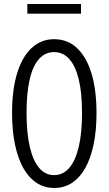

<svg xmlns="http://www.w3.org/2000/svg" viewBox="-20 -925 540 955"><path d="M250 10Q201 10 162 -15.5Q123 -41 96 -89Q69 -137 54.5 -206.5Q40 -276 40 -363Q40 -478 65 -560Q90 -642 137 -686Q184 -730 249 -730Q316 -730 363 -686Q410 -642 435 -560Q460 -478 460 -362Q460 -275 445.5 -206Q431 -137 404 -89Q377 -41 338 -15.5Q299 10 250 10ZM249 -54Q294 -54 325 -90.5Q356 -127 372 -196Q388 -265 388 -364Q388 -462 372 -529Q356 -596 325 -631Q294 -666 249 -666Q205 -666 174 -631.5Q143 -597 127.5 -529.5Q112 -462 112 -364Q112 -265 128 -195.5Q144 -126 174.5 -90Q205 -54 249 -54ZM116 -857V-905H383V-857Z"/></svg>

Font: Instrument Sans Condensed
Style: Regular
Weight: 400
Width: 3
Designer: Rodrigo Fuenzalida
Foundry: fragTYPE
Version: Version 1.000;gftools[0.9.28]